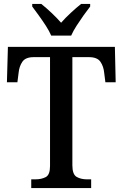

<svg xmlns="http://www.w3.org/2000/svg" viewBox="-20 -951 621 971"><path d="M138 0V-44H159Q190 -44 211.5 -55.5Q233 -67 233 -111V-662H150Q109 -662 93 -638.5Q77 -615 74 -582L68 -535H15L20 -714H561L565 -535H513L507 -582Q504 -615 488 -638.5Q472 -662 430 -662H346V-115Q346 -69 367.5 -56.5Q389 -44 420 -44H441V0ZM239 -771Q229 -794 212 -820.5Q195 -847 176 -873Q157 -899 143 -918V-931H189Q213 -912 240.5 -886Q268 -860 289 -836Q310 -860 338 -886Q366 -912 390 -931H436V-918Q421 -899 402.5 -873Q384 -847 367 -820.5Q350 -794 340 -771Z"/></svg>

Font: Noto Serif Khmer SemiCondensed Medium
Style: Regular
Weight: 500
Width: 4
Designer: Danh Hong and the Monotype Design Team
Foundry: Monotype Imaging Inc.
Version: Version 2.004; ttfautohint (v1.8.4.7-5d5b)